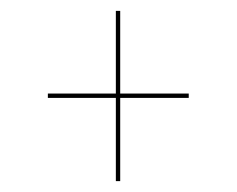

<svg xmlns="http://www.w3.org/2000/svg" viewBox="-20 -507 435 353"><path d="M201 -335H327V-327H201V-174H193V-327H68V-335H193V-487H201Z"/></svg>

Font: Fira Sans Compressed Eight
Style: Regular
Weight: 100
Width: 1
Designer: bBox Type GmbH & Carrois Corporate GbR & Edenspiekermann AG
Foundry: bBox Type GmbH & Carrois Corporate GbR & Edenspiekermann AG
Version: Version 4.301